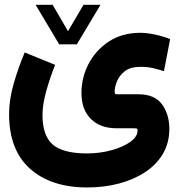

<svg xmlns="http://www.w3.org/2000/svg" viewBox="-20 -553 761 816"><path d="M231.4 -364.7 131.3 -532.7H203.6L269 -420.4L335 -532.7H407.2L306.6 -364.7ZM214.4 -277.3Q193.4 -225.6 177 -167.5Q160.6 -109.4 160.6 -64.5Q160.6 22.9 203.4 60.8Q246.1 98.6 348.6 99.1Q403.8 99.1 452.9 85.7Q502 72.3 533.2 50.3Q564.5 28.3 564.5 2Q564.5 -4.9 562.3 -6.3Q560.1 -7.8 545.9 -7.8H475.6Q406.2 -7.8 366.2 -47.6Q326.2 -87.4 326.2 -157.7Q326.2 -223.6 356.7 -282Q387.2 -340.3 443.4 -377Q499.5 -413.6 577.1 -413.6Q604 -413.6 639.4 -406Q674.8 -398.4 703.1 -386.7L676.8 -250.5Q655.8 -257.3 631.8 -263.2Q607.9 -269 577.1 -269Q534.2 -269 510.3 -250.2Q486.3 -231.4 476.8 -206.5Q467.3 -181.6 467.3 -164.1Q467.3 -156.2 469.7 -154.3Q472.2 -152.3 480.5 -152.3H568.4Q637.7 -152.3 668.7 -109.4Q699.7 -66.4 699.7 -5.9Q699.7 54.2 672.4 100.6Q645 147 596.7 178.7Q548.3 210.4 485.4 227.1Q422.4 243.7 351.1 243.7Q197.3 243.7 107.9 164.3Q18.6 85 18.6 -67.9Q18.6 -129.4 38.1 -197.3Q57.6 -265.1 85 -330.1Z"/></svg>

Font: Vazir Black WOL
Style: Black-WOL
Weight: 900
Designer: Saber Rastikerdar
Foundry: Saber Rastikerdar
Version: Version 30.0.0